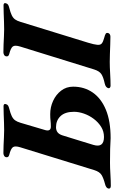

<svg xmlns="http://www.w3.org/2000/svg" viewBox="181 -914 700 1179"><g transform="rotate(-90 531.5 -325.0)"><path d="M-21.4 5Q-31 5 -34.9 0.4Q-38.9 -4.1 -37.2 -10.1Q-33.9 -24.6 -9.4 -30.6Q26.8 -40 46.1 -51.9Q65.4 -63.8 75.6 -95.7L215.9 -550.6Q226.1 -583.4 216.6 -596.3Q207.2 -609.3 170.1 -618.7Q160.8 -620.9 157 -626.3Q153.3 -631.7 155.7 -640.4Q157.4 -647.2 165.2 -650.9Q173.1 -654.6 180 -654.6Q202.5 -654.6 227.6 -653.6Q252.6 -652.6 276.6 -651.3Q300.6 -650 320.8 -650Q340.8 -650 366.6 -650.9Q392.4 -651.8 419.3 -652.8Q446.2 -653.8 467.9 -653.8Q485.3 -653.8 481.2 -639.5Q478.8 -630.1 472.1 -625.9Q465.3 -621.7 453.3 -618.7Q424.3 -611.4 407.7 -603.4Q391 -595.4 381.9 -583.1Q372.9 -570.7 366.7 -550L321.6 -397.6Q316.8 -380.3 322.4 -371.8Q328 -363.3 342.9 -363.3Q364.6 -363.3 379.8 -365.2Q395 -367.2 419.5 -367.2Q462.4 -367.2 501 -349.5Q539.6 -331.8 563.9 -300.1Q588.3 -268.5 588.3 -226.2Q588.3 -157.9 552.2 -105.9Q516.2 -54 446.2 -25.1Q376.3 3.8 272.3 3.8Q262.9 3.8 248.8 2.8Q234.7 1.8 205.8 0.9Q176.8 0 122.3 0Q90.5 0 49.9 2.5Q9.2 5 -21.4 5ZM279.4 -37Q313.6 -37 341.6 -54.4Q369.6 -71.9 390.5 -99.7Q411.5 -127.5 422.8 -159.8Q434 -192 434 -221Q434 -275.8 407.6 -303.6Q381.2 -331.5 339.7 -331.5Q320.9 -331.5 308.6 -322.4Q296.3 -313.3 289.5 -292.8Q274.5 -245.3 259.8 -196.9Q245 -148.5 230.7 -102Q221 -69.3 233.3 -53.2Q245.6 -37 279.4 -37ZM594.1 3.4Q587 3.4 582.3 -0.4Q577.5 -4.1 579.1 -10.9Q584 -27 606.9 -32.2Q647.2 -40.8 665.6 -53.2Q683.9 -65.5 693.9 -97.2L834.4 -550.8Q844.5 -583.4 835.4 -596.3Q826.4 -609.3 789.3 -618.7Q780 -620.9 776.3 -626.3Q772.6 -631.7 775.1 -640.4Q776.7 -647.2 784.5 -650.9Q792.3 -654.6 799.4 -654.6Q821.9 -654.6 846.9 -653.6Q871.9 -652.6 896 -651.3Q920 -650 940.2 -650Q960.2 -650 986 -650.9Q1011.8 -651.8 1038.7 -652.8Q1065.5 -653.8 1087.3 -653.8Q1104.7 -653.8 1100.6 -639.5Q1098.1 -630.1 1091.4 -625.9Q1084.7 -621.7 1072.6 -618.7Q1043.7 -611.4 1027 -603.4Q1010.3 -595.4 1001.4 -583.1Q992.4 -570.7 986.3 -550L858.1 -134.1Q847 -97.1 845.3 -78Q843.5 -58.9 853.8 -50.5Q864.1 -42.1 886.1 -36.3Q907.7 -30.8 913.9 -26Q920.2 -21.2 917.7 -11.7Q916.1 -4.9 909.9 -1.2Q903.8 2.5 895.1 2.5Q873.4 2.5 844.7 1.4Q815.9 0.4 788.3 -0.6Q760.7 -1.6 740.3 -1.6Q709.6 -1.6 668.8 0.9Q628 3.4 594.1 3.4Z"/></g></svg>

Font: EB Garamond
Style: Italic
Weight: 400
Italic angle: -17.2°
Designer: Georg Duffner and Octavio Pardo
Foundry: Georg Duffner
Version: Version 1.001